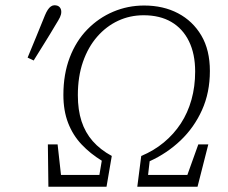

<svg xmlns="http://www.w3.org/2000/svg" viewBox="-20 -710 865 730"><path d="M85 -491Q102 -531 118 -571Q134 -611 151 -652Q156 -664 161.5 -672.5Q167 -681 173.5 -685.5Q180 -690 187 -690Q200 -690 206.5 -683Q213 -676 213 -665Q213 -655 208 -644.5Q203 -634 191 -615Q171 -581 150 -547.5Q129 -514 108 -480ZM164 0 162 -161H199L215 -17L194 -45H372L353 -16L367 -99Q323 -126 290 -161Q257 -196 239 -242.5Q221 -289 221 -349Q221 -428 245 -491Q269 -554 312 -598Q355 -642 410.5 -665.5Q466 -689 528 -689Q601 -689 657 -659.5Q713 -630 745.5 -575Q778 -520 778 -440Q778 -358 748 -291.5Q718 -225 666.5 -176Q615 -127 549 -97L540 -19L523 -45H715L682 -16L734 -161H772L731 0H502L517 -117Q565 -137 603 -168.5Q641 -200 667.5 -240.5Q694 -281 708 -331Q722 -381 722 -438Q722 -505 698.5 -553Q675 -601 631.5 -626.5Q588 -652 526 -652Q474 -652 429 -631Q384 -610 349.5 -570.5Q315 -531 295.5 -475Q276 -419 276 -348Q276 -292 290 -249Q304 -206 332.5 -173.5Q361 -141 405 -117L385 0Z"/></svg>

Font: Source Serif 4 Light
Style: Italic
Weight: 300
Italic angle: -12°
Designer: Frank Grießhammer
Foundry: Adobe Systems Incorporated
Version: Version 4.004;hotconv 1.0.116;makeotfexe 2.5.65601